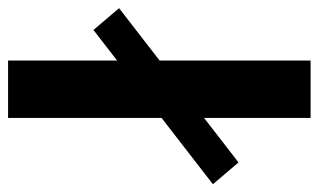

<svg xmlns="http://www.w3.org/2000/svg" viewBox="-216 -613 790 476"><g transform="rotate(90 179.0 -375.0)"><path d="M15.3 -211.7 -38.7 -275.2 343.7 -571.3 397.7 -507.8ZM233.4 0H91.1V-750H233.4Z"/></g></svg>

Font: Heebo
Style: Regular
Weight: 400
Designer: Oded Ezer
Foundry: Ezer Type House
Version: Version 3.100